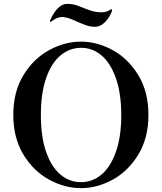

<svg xmlns="http://www.w3.org/2000/svg" viewBox="-20 -963 840 996"><path d="M49 -367Q49 -487 101.5 -573Q154 -659 235 -703Q316 -747 400 -747Q484 -747 564.5 -703Q645 -659 697.5 -573Q750 -487 750 -367Q750 -247 697.5 -161Q645 -75 564.5 -31Q484 13 400 13Q316 13 235 -31Q154 -75 101.5 -161Q49 -247 49 -367ZM609 -366Q609 -479 581 -558Q553 -637 506 -676Q459 -715 401 -715Q342 -715 294.5 -676Q247 -637 219.5 -558.5Q192 -480 192 -366Q192 -253 219.5 -174.5Q247 -96 294 -57Q341 -18 400 -18Q459 -18 506 -57Q553 -96 581 -174.5Q609 -253 609 -366ZM379 -851Q340 -870 317 -873L304 -875Q276 -875 247 -852Q245 -850 243 -850Q239 -850 239 -854L240 -858Q279 -943 328 -943Q351 -943 370 -937.5Q389 -932 418 -920Q421 -919 440.5 -911.5Q460 -904 480 -901Q494 -899 501 -899Q517 -899 529 -902Q541 -905 553 -913L557 -915Q562 -915 562 -911Q562 -909 559 -901Q546 -869 523 -846.5Q500 -824 473 -824Q451 -824 431 -830.5Q411 -837 379 -851Z"/></svg>

Font: Shippori Mincho
Style: Bold
Weight: 700
Designer: FONTDASU
Foundry: FONTDASU / Google Inc. / but / Adobe
Version: Version 3.110; ttfautohint (v1.8.3)